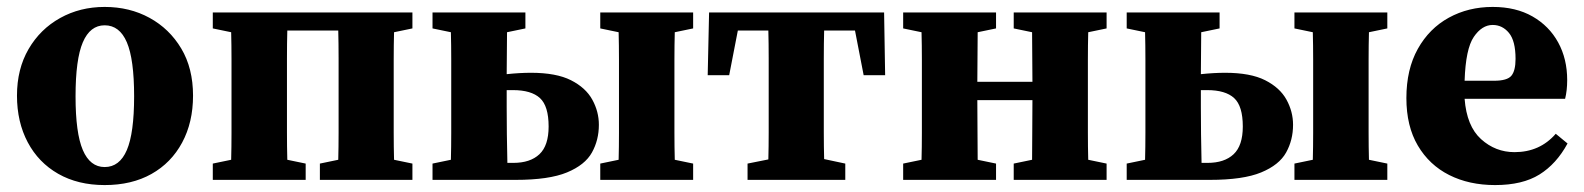

<svg xmlns="http://www.w3.org/2000/svg" viewBox="-20 -519 4570 554"><path d="M282 15Q205 15 148 -17.5Q91 -50 60 -108.5Q29 -167 29 -243Q29 -320 62.5 -377.5Q96 -435 153.5 -467Q211 -499 282 -499Q354 -499 411.5 -467.5Q469 -436 503 -379Q537 -322 537 -243Q537 -166 505.5 -107.5Q474 -49 417 -17Q360 15 282 15ZM282 -37Q325 -37 346 -86Q367 -135 367 -241Q367 -348 346 -397Q325 -446 282 -446Q240 -446 219 -397Q198 -348 198 -241Q198 -135 219 -86Q240 -37 282 -37Z M594 0V-47L647 -58Q648 -94 648 -136Q648 -178 648 -210V-273Q648 -305 648 -347Q648 -389 647 -426L594 -437V-483H1170V-437L1117 -426Q1116 -389 1116 -347Q1116 -305 1116 -273V-210Q1116 -178 1116 -136.5Q1116 -95 1117 -58L1170 -47V0H903V-47L956 -58Q957 -95 957 -136.5Q957 -178 957 -210V-273Q957 -306 957 -350Q957 -394 956 -431H809Q808 -394 808 -350Q808 -306 808 -273V-210Q808 -178 808 -136.5Q808 -95 809 -58L862 -47V0Z M1442 -210Q1442 -176 1442.5 -131.5Q1443 -87 1444 -49H1461Q1510 -49 1536.5 -74Q1563 -99 1563 -154Q1563 -213 1538 -236Q1513 -259 1460 -259Q1456 -259 1451.5 -259Q1447 -259 1442 -259ZM1228 -437V-483H1496V-437L1443 -426Q1443 -398 1442.5 -366Q1442 -334 1442 -305Q1461 -307 1478.5 -308Q1496 -309 1512 -309Q1585 -309 1627.5 -287.5Q1670 -266 1689 -231.5Q1708 -197 1708 -159Q1708 -115 1688 -79Q1668 -43 1616 -21.5Q1564 0 1468 0H1228V-47L1281 -58Q1282 -94 1282 -136Q1282 -178 1282 -210V-273Q1282 -305 1282 -347Q1282 -389 1281 -426ZM1712 -437V-483H1980V-437L1927 -426Q1926 -389 1926 -347Q1926 -305 1926 -273V-210Q1926 -178 1926 -136.5Q1926 -95 1927 -58L1980 -47V0H1712V-47L1765 -58Q1766 -94 1766 -136Q1766 -178 1766 -210V-273Q1766 -305 1766 -347Q1766 -389 1765 -426Z M2022 -302 2026 -483H2531L2534 -302H2472L2447 -431H2358Q2357 -394 2357 -350Q2357 -306 2357 -273V-210Q2357 -179 2357 -137.5Q2357 -96 2358 -60L2419 -47V0H2137V-47L2197 -59Q2198 -96 2198 -137.5Q2198 -179 2198 -210V-273Q2198 -306 2198 -350Q2198 -394 2197 -431H2109L2084 -302Z M2905 -437V-483H3173V-437L3120 -426Q3119 -389 3119 -347Q3119 -305 3119 -273V-210Q3119 -178 3119 -136.5Q3119 -95 3120 -58L3173 -47V0H2905V-47L2958 -58Q2958 -94 2958.5 -139Q2959 -184 2959 -230H2800Q2800 -184 2800.5 -139Q2801 -94 2801 -58L2854 -47V0H2586V-47L2639 -58Q2640 -94 2640 -136Q2640 -178 2640 -210V-273Q2640 -305 2640 -347Q2640 -389 2639 -426L2586 -437V-483H2854V-437L2801 -426Q2801 -392 2800.5 -353.5Q2800 -315 2800 -283H2959Q2959 -315 2958.5 -353.5Q2958 -392 2958 -426Z M3445 -210Q3445 -176 3445.5 -131.5Q3446 -87 3447 -49H3464Q3513 -49 3539.5 -74Q3566 -99 3566 -154Q3566 -213 3541 -236Q3516 -259 3463 -259Q3459 -259 3454.5 -259Q3450 -259 3445 -259ZM3231 -437V-483H3499V-437L3446 -426Q3446 -398 3445.5 -366Q3445 -334 3445 -305Q3464 -307 3481.5 -308Q3499 -309 3515 -309Q3588 -309 3630.5 -287.5Q3673 -266 3692 -231.5Q3711 -197 3711 -159Q3711 -115 3691 -79Q3671 -43 3619 -21.5Q3567 0 3471 0H3231V-47L3284 -58Q3285 -94 3285 -136Q3285 -178 3285 -210V-273Q3285 -305 3285 -347Q3285 -389 3284 -426ZM3715 -437V-483H3983V-437L3930 -426Q3929 -389 3929 -347Q3929 -305 3929 -273V-210Q3929 -178 3929 -136.5Q3929 -95 3930 -58L3983 -47V0H3715V-47L3768 -58Q3769 -94 3769 -136Q3769 -178 3769 -210V-273Q3769 -305 3769 -347Q3769 -389 3768 -426Z M4287 -447Q4256 -447 4232.5 -412.5Q4209 -378 4206 -286H4291Q4329 -286 4341 -300.5Q4353 -315 4353 -349Q4353 -401 4334 -424Q4315 -447 4287 -447ZM4294 15Q4219 15 4161.5 -14Q4104 -43 4071 -99Q4038 -155 4038 -236Q4038 -319 4071 -378Q4104 -437 4160.5 -468Q4217 -499 4287 -499Q4354 -499 4402 -471.5Q4450 -444 4476 -396.5Q4502 -349 4502 -288Q4502 -258 4496 -234H4206Q4212 -155 4253.5 -117.5Q4295 -80 4350 -80Q4423 -80 4469 -133L4503 -105Q4471 -46 4422 -15.5Q4373 15 4294 15Z"/></svg>

Font: Source Serif 4
Style: Bold
Weight: 700
Designer: Frank Grießhammer
Foundry: Adobe
Version: Version 4.005;hotconv 1.1.0;makeotfexe 2.6.0